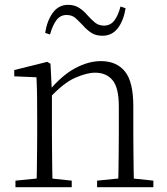

<svg xmlns="http://www.w3.org/2000/svg" viewBox="-20 -775 691 795"><path d="M44 0V-27L154 -38H174L277 -27V0ZM131 0Q132 -24 132.5 -64.5Q133 -105 133.5 -149Q134 -193 134 -226V-281Q134 -333 133.5 -375.5Q133 -418 131 -455L39 -459V-485L176 -519L189 -511L195 -393V-392V-226Q195 -193 195.5 -149Q196 -105 196.5 -64.5Q197 -24 198 0ZM382 0V-27L491 -38H512L615 -27V0ZM469 0Q470 -24 470.5 -64Q471 -104 471.5 -148Q472 -192 472 -226V-334Q472 -412 446 -443Q420 -474 374 -474Q339 -474 290.5 -452.5Q242 -431 184 -368L174 -398H182Q236 -463 291 -492.5Q346 -522 398 -522Q462 -522 497 -479.5Q532 -437 532 -335V-226Q532 -192 532.5 -148Q533 -104 533.5 -64Q534 -24 535 0ZM167 -639Q175 -690 199 -722.5Q223 -755 262 -755Q289 -755 308.5 -742Q328 -729 342 -712Q359 -693 374 -681Q389 -669 411 -669Q437 -669 453 -689.5Q469 -710 479 -748L500 -741Q492 -690 468 -658.5Q444 -627 404 -627Q376 -627 357.5 -639.5Q339 -652 325 -668Q309 -685 294 -699Q279 -713 256 -713Q230 -713 214 -692Q198 -671 187 -632Z"/></svg>

Font: Noto Serif SC
Style: Regular
Weight: 200
Designer: Ryoko NISHIZUKA 西塚涼子 (kana & ideographs); Frank Grießhammer (Latin, Greek & Cyrillic); Wenlong ZHANG 张文龙 (bopomofo); San
Foundry: Adobe
Version: Version 2.001;hotconv 1.1.0;makeotfexe 2.6.0